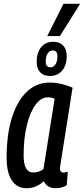

<svg xmlns="http://www.w3.org/2000/svg" viewBox="-20 -986 444 1016"><path d="M274 10Q229 10 212 -27Q193 -10 170.5 0Q148 10 120 10Q70 10 42.5 -31.5Q15 -73 15 -151Q15 -274 43 -363Q71 -452 122 -500.5Q173 -549 242 -549Q276 -549 308 -541Q340 -533 364 -522Q346 -407 334 -331Q322 -255 314.5 -208.5Q307 -162 303.5 -138.5Q300 -115 298.5 -106.5Q297 -98 297 -96Q297 -73 317 -73Q327 -73 339 -78L333 -6Q308 10 274 10ZM210 -91 269 -463Q254 -471 233 -471Q197 -471 168 -431.5Q139 -392 122 -322.5Q105 -253 105 -164Q105 -73 156 -73Q185 -73 210 -91ZM244 -584Q211 -584 192.5 -603.5Q174 -623 174 -658Q174 -707 197.5 -736Q221 -765 262 -765Q295 -765 314 -745Q333 -725 333 -690Q333 -641 309 -612.5Q285 -584 244 -584ZM247 -630Q264 -630 274 -646Q284 -662 284 -689Q284 -719 259 -719Q242 -719 232 -703Q222 -687 222 -659Q222 -630 247 -630ZM230 -795 316 -966H404L297 -795Z"/></svg>

Font: Georama Condensed Medium
Style: Italic
Weight: 500
Width: 3
Italic angle: -9°
Designer: Jean-Baptiste Levee
Foundry: Production Type
Version: Version 1.000